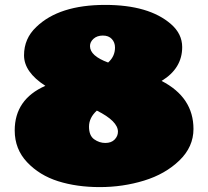

<svg xmlns="http://www.w3.org/2000/svg" viewBox="-20 -742 849 783"><path d="M40 -210Q40 -337 165 -392Q78 -448 78 -516.5Q78 -585 128 -632Q221 -722 409 -722Q587 -722 677 -644Q723 -604 723 -550Q723 -463 639 -412Q769 -345 769 -216Q769 -143 711.5 -87.5Q654 -32 567.5 -5.5Q481 21 387 21Q293 21 217 -3Q141 -27 90.5 -80.5Q40 -134 40 -210ZM461 -205Q461 -248 375 -291Q343 -262 343 -225.5Q343 -189 364 -174Q385 -159 409.5 -159Q434 -159 447.5 -173Q461 -187 461 -205ZM347 -554Q347 -514 421 -487Q449 -512 449 -548Q449 -569 436 -583Q423 -597 399.5 -597Q376 -597 361.5 -584Q347 -571 347 -554Z"/></svg>

Font: Chango
Style: Regular
Weight: 400
Designer: Manuel Lupez
Foundry: Fontstage
Version: Version 1.001